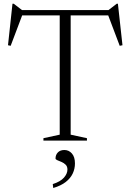

<svg xmlns="http://www.w3.org/2000/svg" viewBox="-20 -738 684 1008"><path d="M293.5 -671.5H351V-31L436.5 -12.5V0H208V-12.5L293.5 -31ZM579 -657H65.5L99.5 -665.5L36 -497.5L22 -500.5L45.5 -718.5H52L103.5 -679L77.5 -685H567L541.5 -679L593 -718.5H599L623 -500.5L608.5 -497.5L545 -665.5ZM257 228.5Q297.5 215.5 315.8 194.5Q334 173.5 334 152Q334 136 324.8 126.8Q315.5 117.5 302.8 112.2Q290 107 280.8 103Q271.5 99 271.5 94Q271.5 75 283.8 62.2Q296 49.5 318 49.5Q341.5 49.5 357.5 67.8Q373.5 86 373.5 120Q373.5 148 361.8 173Q350 198 325 217.5Q300 237 259.5 249Z"/></svg>

Font: Newsreader 36pt Light
Style: Regular
Weight: 300
Designer: Hugues Gentile
Foundry: Production Type
Version: Version 1.003